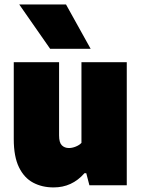

<svg xmlns="http://www.w3.org/2000/svg" viewBox="-20 -828 630 858"><path d="M219 9.5Q168 9.5 128 -11.8Q88 -33 64.8 -80.5Q41.5 -128 41.5 -206.5V-550H244V-223Q244 -191 256.2 -178.8Q268.5 -166.5 288 -166.5Q302.5 -166.5 318.2 -172.8Q334 -179 344 -189.5V-550H546.5V0H379.5L365.5 -54H357.5Q301.5 10 219 9.5ZM204 -610 66 -808H275L385 -610Z"/></svg>

Font: Encode Sans SmCnd Black
Style: Regular
Weight: 900
Width: 4
Designer: Multiple Designers
Foundry: Impallari Type
Version: Version 3.002; ttfautohint (v1.8.3) -l 8 -r 50 -G 200 -x 14 